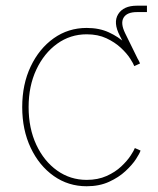

<svg xmlns="http://www.w3.org/2000/svg" viewBox="-20 -647 555 675"><path d="M453.1 -418.5 401.4 -521Q377 -567.4 395.5 -597.2Q414.1 -627 461.4 -627Q467.8 -627 477.5 -627Q487.3 -627 496.6 -627V-604.5Q487.3 -604.5 477.5 -604.5Q467.8 -604.5 461.4 -604.5Q426.3 -604.5 414.6 -585Q402.8 -565.4 419.9 -530.3L472.2 -423.8ZM284.7 7.8Q220.2 7.8 168.9 -28.3Q117.7 -64.5 87.9 -127.4Q58.1 -190.4 58.1 -270.5Q58.1 -350.6 87.9 -413.3Q117.7 -476.1 168.9 -512.5Q220.2 -548.8 284.7 -548.8Q329.1 -548.8 362.8 -533.2Q396.5 -517.6 419.9 -495.6Q443.4 -473.6 456.3 -453.4Q469.2 -433.1 472.2 -423.8L452.1 -414.6Q449.2 -422.9 437.5 -441.2Q425.8 -459.5 404.8 -479Q383.8 -498.5 354 -512.5Q324.2 -526.4 284.7 -526.4Q227.1 -526.4 180.9 -493.2Q134.8 -460 107.7 -402.3Q80.6 -344.7 80.6 -270.5Q80.6 -195.8 107.7 -137.9Q134.8 -80.1 180.9 -47.4Q227.1 -14.6 284.7 -14.6Q324.2 -14.6 354.7 -28.3Q385.3 -42 406.2 -61.8Q427.2 -81.5 439.2 -99.9Q451.2 -118.2 454.1 -126.5L474.1 -117.7Q471.2 -107.9 458 -87.6Q444.8 -67.4 421.1 -45.4Q397.5 -23.4 363.3 -7.8Q329.1 7.8 284.7 7.8Z"/></svg>

Font: Inter 17pt Thin
Style: Regular
Weight: 250
Version: Version 4.001;git-66647c0bb